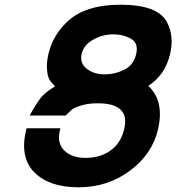

<svg xmlns="http://www.w3.org/2000/svg" viewBox="-20 -773 749 816"><path d="M106 -282Q137 -338 156 -360.5Q175 -383 214 -406Q201 -420 195.5 -426.5Q190 -433 185.5 -445.5Q181 -458 180 -476Q177 -505 186 -544Q204 -622 265 -680Q341 -753 492 -753Q649 -753 689 -680Q721 -620 703 -544Q682 -454 610 -408Q679 -345 652 -225Q628 -119 533 -48Q438 23 314 23Q190 23 127 -39.5Q64 -102 90 -216L93 -228H237L234 -217Q222 -164 253.5 -133Q285 -102 344 -102Q406 -102 450 -133.5Q494 -165 508 -225Q521 -280 492.5 -307Q464 -334 396 -334Q353 -334 323 -324Q292 -314 285 -307Q283 -305 274.5 -297Q266 -289 259 -282ZM462 -627Q416 -627 376 -604.5Q336 -582 327 -544Q318 -505 348.5 -481Q379 -457 424 -457Q469 -457 509 -477Q548 -497 559 -544Q569 -590 537 -608Q504 -627 462 -627Z"/></svg>

Font: Miedinger
Style: Bold-Italic
Weight: 700
Italic angle: -13°
Version: Version 001.000